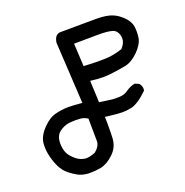

<svg xmlns="http://www.w3.org/2000/svg" viewBox="-104 -580 708 736"><g transform="rotate(-20 250.0 -211.5)"><path d="M375.5 -118.2Q355 -113.8 337.4 -113.8Q319.8 -113.8 268.1 -120.1Q268.6 -99.6 268.6 -87.9Q268.6 -53.2 267.6 -33.2Q265.6 2.9 239 27.8Q212.4 52.7 186.5 58.1Q165.5 62 143.1 62Q136.2 62 133.3 62Q109.9 60.1 93.3 51.3Q77.1 42.5 60.5 29.3Q43.5 15.1 33.4 -5.1Q23.4 -25.4 17.6 -48.3Q11.7 -71.3 11.7 -92.3Q11.7 -98.6 12.2 -105Q14.6 -134.3 44.4 -164.6Q69.8 -189.9 92.3 -195.8Q121.1 -203.6 148.9 -203.6Q169.4 -203.6 205.1 -200.2L190.9 -450.2Q194.3 -480 215.8 -483.9L363.8 -484.9Q407.7 -484.9 431.6 -474.6Q451.7 -466.3 470.7 -447.3Q489.7 -428.2 493.2 -407.2Q494.6 -396.5 494.6 -385.7Q494.6 -373.5 492.7 -360.4Q488.3 -335.4 461.4 -308.6Q434.1 -282.2 408.4 -277.1Q382.8 -272 346.7 -267.6Q332.5 -265.6 312 -265.6Q291.5 -265.6 262.2 -269.5L266.1 -180.7L304.7 -175.3Q320.8 -172.9 331.8 -172.9Q342.8 -172.9 348.1 -173.3Q368.2 -174.3 382.3 -185.1Q399.4 -197.3 418 -200.7H419.9L435.1 -193.8L436 -192.9Q444.3 -182.6 444.3 -170.4Q444.3 -168 443.4 -163.6Q403.8 -125 375.5 -118.2ZM72.3 -83Q72.3 -48.3 90.1 -27.8Q107.9 -7.3 125 -0.5Q137.2 4.4 148.4 4.4Q157.7 4.4 171.9 0Q178.7 -2 184.6 -4.4Q207.5 -23.4 207.5 -43.9Q207.5 -66.9 206.5 -135.7Q192.9 -144.5 178.2 -146Q169.4 -147 159.2 -147Q148.9 -147 140.4 -146.2Q131.8 -145.5 127.4 -144.8Q123 -144 118.4 -142.6Q113.8 -141.1 109.4 -139.2Q100.6 -135.3 91.8 -128.9Q72.3 -114.7 72.3 -83ZM252.9 -424.3 257.8 -331.1Q294.4 -329.1 315.4 -329.1Q336.4 -329.1 351.1 -329.6Q383.3 -331.5 416 -342.8Q433.6 -361.3 433.6 -380.4Q433.6 -395.5 425.3 -407.7Q418.9 -417 408 -419.9Q397 -422.9 384 -424.1Q371.1 -425.3 349.1 -425.3Q327.1 -425.3 252.9 -424.3Z"/></g></svg>

Font: Bakudai
Style: Medium
Weight: 500
Version: Version 1.48